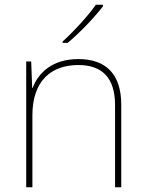

<svg xmlns="http://www.w3.org/2000/svg" viewBox="-20 -786 613 806"><path d="M412 -759V-766H382C353 -723 288 -652 243 -612V-606H264C317 -650 377 -714 412 -759ZM309 -538C197 -538 140 -478 117 -417H115L111 -528H90V0H116V-302C116 -446 194 -513 309 -513C406 -513 463 -462 463 -345V0H489V-346C489 -477 423 -538 309 -538Z"/></svg>

Font: Noto Sans Thai Looped Thin
Style: Regular
Weight: 100
Designer: Sasikarn Vongin, Ben Mitchell
Foundry: The Fontpad Ltd
Version: Version 1.001